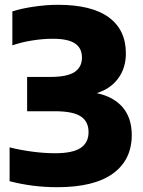

<svg xmlns="http://www.w3.org/2000/svg" viewBox="-20 -770 597 800"><path d="M529 -207.5Q529 -104 450.8 -47Q372.5 10 218 10Q116 10 20 -15V-156Q63.5 -145 114 -138.2Q164.5 -131.5 209.5 -131.5Q282.5 -131.5 315.8 -153.5Q349 -175.5 349 -219.5Q349 -263.5 316.5 -285Q284 -306.5 208.5 -306.5H93V-449.5H190Q260 -449.5 290.8 -470Q321.5 -490.5 321.5 -530Q321.5 -569.5 292.5 -589Q263.5 -608.5 200 -608.5Q158 -608.5 113.2 -601.2Q68.5 -594 31.5 -581V-722.5Q68 -734.5 120.8 -742.2Q173.5 -750 221.5 -750Q362 -750 433.2 -697.8Q504.5 -645.5 504.5 -547.5Q504.5 -486.5 472.2 -443Q440 -399.5 383 -382Q453.5 -367 491.2 -322.8Q529 -278.5 529 -207.5Z"/></svg>

Font: Encode Sans ExtraBold
Style: Regular
Weight: 800
Designer: Multiple Designers
Foundry: Impallari Type
Version: Version 2.000